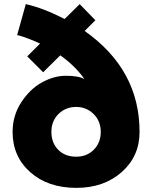

<svg xmlns="http://www.w3.org/2000/svg" viewBox="-20 -895 724 930"><path d="M41 -256Q41 -335 83 -399.5Q125 -464 183.5 -496Q242 -528 299 -528Q360 -528 389 -512Q345 -575 272 -627L189 -545L112 -622L174 -684Q146 -697 118 -707.5Q90 -718 76 -722L63 -725L105 -875Q190 -856 293 -803L366 -875L442 -797L390 -745Q656 -558 656 -256Q656 -138 569.5 -61.5Q483 15 350 15Q212 15 126.5 -61Q41 -137 41 -256ZM349 -136Q401 -136 434.5 -170Q468 -204 468 -256V-261Q466 -312 431.5 -344.5Q397 -377 349 -377Q298 -377 263.5 -343Q229 -309 229 -256Q229 -203 262 -169.5Q295 -136 349 -136Z"/></svg>

Font: Hussar
Style: BoldWeb
Weight: 700
Foundry: Cannot Into Space Fonts
Version: Version 2.00